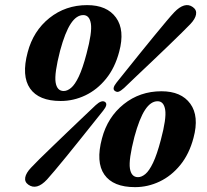

<svg xmlns="http://www.w3.org/2000/svg" viewBox="-20 -735 830 770"><path d="M329.5 -714.5Q409 -714.5 445.2 -664.5Q481.5 -614.5 458 -527.5Q441 -463 405.2 -419Q369.5 -375 322.2 -352.5Q275 -330 223.5 -330Q135.5 -330 100.5 -380.2Q65.5 -430.5 91 -525.5Q113.5 -611 178.2 -662.8Q243 -714.5 329.5 -714.5ZM327 -519.5Q350 -605.5 344.5 -640Q339 -674.5 314 -674.5Q286.5 -674.5 263.8 -640Q241 -605.5 221 -531.5Q197.5 -440 203 -405Q208.5 -370 235.5 -370Q250 -370 265.2 -382.8Q280.5 -395.5 296 -428Q311.5 -460.5 327 -519.5ZM477.5 -382Q464.5 -370.5 456.5 -367.5Q448.5 -364.5 440.5 -370.5Q428 -379.5 447.5 -404Q465.5 -426.5 490.8 -458Q516 -489.5 544 -524.2Q572 -559 598.8 -591.5Q625.5 -624 646.5 -649Q667.5 -674 679 -686Q699 -707 718 -712.8Q737 -718.5 753.5 -706.5Q769.5 -695 766.2 -677Q763 -659 743.5 -638.5Q732.5 -627 709 -603.8Q685.5 -580.5 654.8 -551Q624 -521.5 591.2 -490.2Q558.5 -459 528.5 -430.8Q498.5 -402.5 477.5 -382ZM364 -313.5Q388 -335.5 401.5 -326Q414 -316.5 394 -291.5Q377 -270 352.2 -239.2Q327.5 -208.5 300.2 -174.2Q273 -140 246.8 -108Q220.5 -76 199.8 -51.2Q179 -26.5 168.5 -15Q127 29.5 93.5 5.5Q78 -5.5 81.2 -23.5Q84.5 -41.5 104.5 -62.5Q115 -74 138.2 -97Q161.5 -120 191.8 -149Q222 -178 254 -208.8Q286 -239.5 315 -267Q344 -294.5 364 -313.5ZM627.5 -369Q707 -369 743.2 -319Q779.5 -269 756 -182Q739 -117.5 703.2 -73.5Q667.5 -29.5 620.2 -7Q573 15.5 521.5 15.5Q433.5 15.5 398.5 -34.8Q363.5 -85 389 -180Q411.5 -265.5 476.2 -317.2Q541 -369 627.5 -369ZM625 -174Q648 -260 642.5 -294.5Q637 -329 612 -329Q584.5 -329 561.8 -294.5Q539 -260 519 -186Q495.5 -94.5 501 -59.5Q506.5 -24.5 533.5 -24.5Q548 -24.5 563.2 -37.2Q578.5 -50 594 -82.5Q609.5 -115 625 -174Z"/></svg>

Font: Fraunces 72pt Soft
Style: Bold Italic
Weight: 700
Italic angle: -16°
Version: Version 1.000;[b76b70a41]